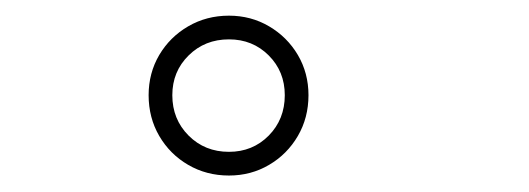

<svg xmlns="http://www.w3.org/2000/svg" viewBox="-20 -732 659 239"><path d="M265 -513.5Q237 -513.5 214.2 -526.8Q191.5 -540 178.2 -562.8Q165 -585.5 165 -613.5Q165 -641 178.2 -663.5Q191.5 -686 214.2 -699.2Q237 -712.5 265 -712.5Q292.5 -712.5 315 -699.2Q337.5 -686 350.8 -663.5Q364 -641 364 -613.5Q364 -585.5 350.8 -562.8Q337.5 -540 315 -526.8Q292.5 -513.5 265 -513.5ZM265 -543Q294.5 -543 314.5 -563.2Q334.5 -583.5 334.5 -613.5Q334.5 -643 314.5 -663Q294.5 -683 265 -683Q235 -683 214.8 -663Q194.5 -643 194.5 -613.5Q194.5 -583.5 214.8 -563.2Q235 -543 265 -543Z"/></svg>

Font: Sono ExtraLight Monospace ExtraLight
Style: Regular
Weight: 250
Version: Version 2.112